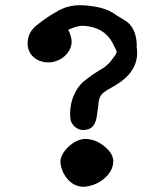

<svg xmlns="http://www.w3.org/2000/svg" viewBox="-20 -678 626 730"><path d="M295.9 -183.6Q277.8 -183.6 262.7 -197.8Q251.5 -209 248.5 -221.2Q246.6 -233.9 246.6 -246.6Q246.6 -272.9 254.9 -300.3Q270 -344.2 298.3 -368.4Q326.7 -392.6 376.5 -421.9Q395 -435.5 409.2 -456.1L411.1 -459Q423.3 -473.6 423.3 -481Q423.3 -486.3 415.5 -500Q412.1 -505.9 409.2 -512.2Q377 -576.2 294.9 -580.1Q272.9 -579.6 248 -568.4Q233.9 -563 239.3 -564.5L238.8 -565.9Q252.4 -539.1 252.4 -519.5Q252.4 -496.1 236.8 -476.6Q215.8 -448.7 175.8 -441.4L164.1 -440.9Q126.5 -440.9 103.5 -464.8Q85 -484.9 85 -513.2Q85 -553.7 118.2 -581.1Q161.1 -615.7 209.5 -641.6Q244.6 -658.2 281.7 -658.2Q317.9 -658.2 356.9 -649.7Q396 -641.1 426.3 -617.7Q439 -609.4 452.1 -602.1Q496.1 -578.1 500 -510.7L499.5 -500.5Q501.5 -488.8 501.5 -477.1Q501.5 -403.3 419.4 -354Q411.1 -349.1 401.9 -343.8Q386.7 -336.4 373.5 -325.7Q355 -311.5 354 -278.8L349.6 -247.6Q344.7 -194.3 314.9 -186.5Q304.7 -183.6 295.9 -183.6ZM297.9 32.2Q261.7 31.7 237.1 3.2Q212.4 -25.4 209.5 -63.5Q210.9 -91.8 240 -119.6Q269 -147.5 302.2 -149.9Q340.8 -149.4 372.6 -125Q410.6 -96.2 410.6 -65.4Q410.6 -28.8 377 0.2Q343.3 29.3 297.9 32.2Z"/></svg>

Font: X Typewriter
Style: Bold
Weight: 700
Designer: GGBot
Version: 0.10